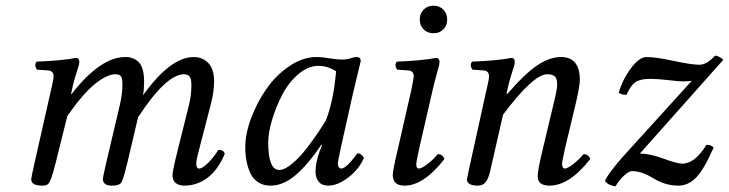

<svg xmlns="http://www.w3.org/2000/svg" viewBox="-20 -638 2544 670"><path d="M230 -319.8 228 -310.1H230Q330.6 -439 417 -439Q447.8 -439 465.3 -419.7Q482.9 -400.4 482.9 -352.1Q482.9 -326.7 479 -305.2Q574.7 -439 655.8 -439Q687 -439 707 -418Q727.1 -397 727.1 -354Q727.1 -318.8 716.8 -278.8L670.9 -101.1Q665 -79.6 665 -65.9Q665 -49.8 674.8 -49.8Q686 -49.8 705.1 -68.4Q724.1 -86.9 742.2 -115.2Q761.2 -115.2 764.2 -101.1Q740.7 -44.9 704.1 -17.6Q667.5 9.8 623 9.8Q604.5 9.8 593.3 0.7Q582 -8.3 582 -26.9Q582 -42 600.1 -113.8L639.2 -271Q647.9 -305.7 647.9 -340.8Q647.9 -362.8 641.6 -370.8Q635.3 -378.9 622.1 -378.9Q560.1 -378.9 461.9 -229L424.8 -71.8Q418.5 -45.4 415 -33.2Q411.6 -21 407.7 -10.3Q403.8 0.5 398.7 3.7Q393.6 6.8 387.7 8.3Q381.8 9.8 370.1 9.8Q338.9 9.8 338.9 -14.2Q338.9 -18.1 351.1 -71.8L398.9 -274.9Q407.2 -312 407.2 -341.8Q407.2 -351.1 406.7 -356.2Q406.2 -361.3 404.1 -367.4Q401.9 -373.5 396.7 -376.2Q391.6 -378.9 382.8 -378.9Q353.5 -378.9 311.3 -345Q269 -311 214.8 -232.9L174.8 -71.8Q165 -32.2 158.7 -15.9Q152.3 0.5 146.5 5.1Q140.6 9.8 127.9 9.8Q88.9 9.8 88.9 -12.2Q88.9 -18.1 101.1 -71.8L155.8 -314Q167 -359.9 167 -371.1Q167 -390.6 148.9 -392.1L108.9 -395Q98.1 -411.6 107.9 -422.9Q201.2 -426.8 245.1 -436Q256.8 -436 256.8 -420.9Q256.8 -415 253.2 -403.8Q249.5 -392.6 242.4 -369.6Q235.4 -346.7 230 -319.8Z M1117.7 -219.2Q1144 -286.6 1152.8 -389.2Q1123 -408.2 1091.8 -408.2Q1054.7 -408.2 1020.5 -378.7Q986.3 -349.1 964.4 -306.4Q942.4 -263.7 929.2 -219Q916 -174.3 916 -141.1Q916 -44.9 954.6 -44.9Q973.1 -44.9 999 -66.4Q1024.9 -87.9 1049.1 -119.1Q1073.2 -150.4 1090.6 -176.3Q1107.9 -202.1 1117.7 -219.2ZM1224.6 -439Q1238.8 -439 1238.8 -424.8Q1235.8 -414.1 1211.9 -313L1168.9 -120.1Q1158.7 -73.2 1158.7 -67.9Q1158.7 -60.5 1161.4 -56.2Q1164.1 -51.8 1166.3 -50.8Q1168.5 -49.8 1170.9 -49.8Q1188.5 -49.8 1227.1 -103Q1241.2 -103 1250 -86.9Q1232.4 -46.9 1195.3 -18.6Q1158.2 9.8 1125 9.8Q1103.5 9.8 1092.3 -3.7Q1081.1 -17.1 1081.1 -39.1Q1081.1 -71.3 1095.7 -110.8L1104 -131.8L1102.1 -133.8Q1054.2 -63 1011.2 -26.6Q968.3 9.8 923.8 9.8Q898.9 9.8 880.9 -2Q862.8 -13.7 853.5 -33.9Q844.2 -54.2 840.1 -76.7Q835.9 -99.1 835.9 -125Q835.9 -170.9 856.4 -225.8Q877 -280.8 909.9 -328.1Q942.9 -375.5 989.7 -407.2Q1036.6 -439 1084 -439Q1106 -439 1132.8 -434.1Q1156.7 -430.2 1173.8 -430.2Q1192.4 -430.2 1208 -436Q1218.3 -439 1224.6 -439Z M1488.8 -319.8 1443.8 -124Q1432.6 -74.2 1432.6 -64Q1432.6 -49.8 1441.9 -49.8Q1450.7 -49.8 1470 -64.2Q1489.3 -78.6 1507.8 -100.1Q1524.9 -100.1 1530.8 -83Q1458.5 9.8 1391.6 9.8Q1350.6 9.8 1350.6 -27.8Q1350.6 -43 1367.7 -115.2L1414.6 -320.8Q1423.8 -364.7 1423.8 -371.1Q1423.8 -390.6 1405.8 -392.1L1365.7 -395Q1355 -411.6 1364.7 -422.9Q1457.5 -426.8 1501.5 -436Q1513.7 -436 1513.7 -420.9Q1513.7 -415 1510.7 -404.1Q1507.8 -393.1 1501.2 -369.4Q1494.6 -345.7 1488.8 -319.8ZM1458.3 -535.4Q1444.8 -548.8 1444.8 -569.8Q1444.8 -590.8 1458.3 -604.5Q1471.7 -618.2 1492.7 -618.2Q1513.7 -618.2 1527.1 -604.5Q1540.5 -590.8 1540.5 -569.8Q1540.5 -548.8 1527.1 -535.4Q1513.7 -522 1492.7 -522Q1471.7 -522 1458.3 -535.4Z M1609.4 -12.2Q1609.4 -14.6 1616.7 -47.9L1675.3 -314Q1686.5 -359.9 1686.5 -371.1Q1686.5 -390.6 1668.5 -392.1L1628.4 -395Q1617.7 -411.6 1627.4 -422.9Q1720.7 -426.8 1764.6 -436Q1776.4 -436 1776.4 -420.9Q1776.4 -415 1772.7 -403.8Q1769 -392.6 1762 -369.6Q1754.9 -346.7 1749.5 -319.8L1747.6 -310.1H1750.5Q1808.1 -377.9 1852.5 -408.4Q1897 -439 1937.5 -439Q2003.4 -439 2003.4 -358.9Q2003.4 -340.3 1990.7 -283.2L1952.6 -124Q1941.4 -74.2 1941.4 -66.9Q1941.4 -49.8 1951.7 -49.8Q1959.5 -49.8 1978.8 -64.2Q1998 -78.6 2016.6 -100.1Q2033.7 -100.1 2039.6 -83Q1967.3 9.8 1897.5 9.8Q1856.4 9.8 1856.4 -22.9Q1856.4 -44.9 1873.5 -115.2L1911.6 -274.9Q1924.3 -326.7 1924.3 -342.8Q1924.3 -364.3 1915.8 -371.6Q1907.2 -378.9 1889.6 -378.9Q1841.3 -378.9 1735.4 -237.8L1691.4 -44.9Q1685.5 -16.6 1675.5 -3.4Q1665.5 9.8 1648.4 9.8Q1609.4 9.8 1609.4 -12.2Z M2091.3 -6.8Q2094.2 -16.6 2114.7 -43.9Q2135.3 -71.3 2153.3 -90.8L2394 -356Q2384.3 -354 2362.3 -354Q2350.1 -354 2312.3 -358.4Q2274.4 -362.8 2250 -362.8Q2214.8 -362.8 2198.2 -352.1Q2181.6 -341.3 2166 -307.1Q2147 -307.1 2139.2 -314.9Q2152.8 -361.3 2181.9 -400.1Q2210.9 -439 2236.3 -439Q2268.6 -439 2330.8 -425.5Q2393.1 -412.1 2420.9 -412.1Q2446.8 -412.1 2475.1 -443.8Q2481.9 -443.8 2491.7 -438.5Q2501.5 -433.1 2503.9 -429.2L2212.9 -102.1Q2247.6 -102.1 2295.2 -84.5Q2342.8 -66.9 2360.4 -66.9Q2405.3 -66.9 2445.3 -132.8Q2461.9 -132.8 2470.2 -123Q2436.5 -45.9 2408.9 -18.1Q2381.3 9.8 2347.2 9.8Q2302.2 9.8 2261.2 -15.1Q2219.7 -41 2185.1 -41Q2176.3 -41 2159.7 -27.1Q2143.1 -13.2 2127.9 12.2Q2100.6 8.3 2091.3 -6.8Z"/></svg>

Font: Common Serif
Style: Italic
Weight: 400
Italic angle: -12°
Designer: Philipp H. Poll, Khaled Hosny
Foundry: Stefan Peev, Context Ltd.
Version: Version 1.026